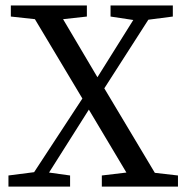

<svg xmlns="http://www.w3.org/2000/svg" viewBox="-20 -689 688 709"><path d="M637.2 0H356V-41L446.8 -51.8L308.1 -284.2L161.1 -51.8L238.8 -41V0H11.2V-41L106 -53.2L284.2 -325.2L108.9 -618.2L20 -627.9V-668.9H300.8V-627.9L212.9 -618.2L339.8 -403.8L472.2 -615.2L388.2 -627.9V-668.9H618.2V-627.9L527.8 -616.2L365.2 -362.8L551.8 -50.8L637.2 -41Z"/></svg>

Font: SourceSerifPro-Regular
Style: Regular
Weight: 400
Designer: Frank Grießhammer
Foundry: Adobe Systems Incorporated
Version: Version 1.014;PS Version 1.0;hotconv 1.0.73;makeotf.lib2.5.5